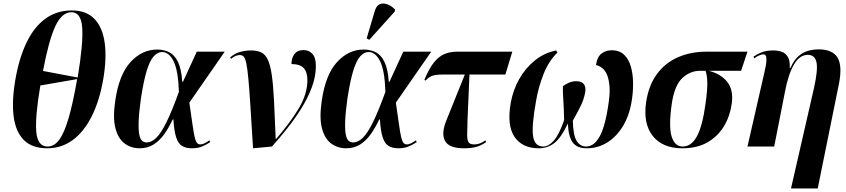

<svg xmlns="http://www.w3.org/2000/svg" viewBox="-20 -828 4783 1085"><path d="M247 10Q161 10 114.5 -37Q68 -84 57 -171Q46 -258 67 -379Q88 -500 130 -587.5Q172 -675 236 -722Q300 -769 386 -769Q467 -769 513 -722Q559 -675 571.5 -587Q584 -499 563 -378Q542 -258 498.5 -171Q455 -84 391.5 -37Q328 10 247 10ZM419 -390Q451 -585 444.5 -672Q438 -759 384 -759Q329 -759 292 -678.5Q255 -598 223 -427ZM249 0Q286 0 314.5 -38Q343 -76 367.5 -160Q392 -244 416 -381L208 -345Q178 -168 185 -84Q192 0 249 0Z M769 10Q721 10 684.5 -17Q648 -44 632.5 -102.5Q617 -161 631 -257Q652 -405 717 -476.5Q782 -548 868 -548Q906 -548 936 -533Q966 -518 985.5 -478.5Q1005 -439 1010 -366H1014L1092 -536H1250L1050 -248Q1061 -173 1067.5 -126.5Q1074 -80 1079.5 -55.5Q1085 -31 1092.5 -21.5Q1100 -12 1112 -12Q1124 -12 1137.5 -19Q1151 -26 1163 -35L1168 -25Q1151 -13 1125 -1.5Q1099 10 1065 10Q1032 10 1010 -2.5Q988 -15 976 -50.5Q964 -86 960 -153H956Q934 -106 908 -69.5Q882 -33 848 -11.5Q814 10 769 10ZM809 -23Q836 -23 863 -49Q890 -75 921 -138Q952 -201 991 -309Q987 -430 961 -482Q935 -534 896 -534Q870 -534 848 -509Q826 -484 808.5 -426Q791 -368 776 -269Q765 -189 763.5 -140Q762 -91 767.5 -65.5Q773 -40 784 -31.5Q795 -23 809 -23Z M1410 10Q1401 -134 1395 -229.5Q1389 -325 1383.5 -383Q1378 -441 1372 -469.5Q1366 -498 1357.5 -507.5Q1349 -517 1335 -517Q1325 -517 1313 -512.5Q1301 -508 1286 -496L1280 -503Q1307 -527 1338.5 -535Q1370 -543 1398 -543Q1434 -543 1457 -531.5Q1480 -520 1494 -489.5Q1508 -459 1516 -403Q1524 -347 1528.5 -259Q1533 -171 1538 -42H1540Q1621 -136 1669 -216.5Q1717 -297 1717 -375Q1717 -421 1696 -443.5Q1675 -466 1627 -466Q1627 -499 1643.5 -522Q1660 -545 1696 -545Q1726 -545 1745.5 -523.5Q1765 -502 1765 -455Q1765 -396 1742.5 -335.5Q1720 -275 1683 -215.5Q1646 -156 1602.5 -101.5Q1559 -47 1517 0Z M1936 10Q1888 10 1851.5 -17Q1815 -44 1799.5 -102.5Q1784 -161 1798 -257Q1819 -405 1884 -476.5Q1949 -548 2035 -548Q2073 -548 2103 -533Q2133 -518 2152.5 -478.5Q2172 -439 2177 -366H2181L2259 -536H2417L2217 -248Q2228 -173 2234.5 -126.5Q2241 -80 2246.5 -55.5Q2252 -31 2259.5 -21.5Q2267 -12 2279 -12Q2291 -12 2304.5 -19Q2318 -26 2330 -35L2335 -25Q2318 -13 2292 -1.5Q2266 10 2232 10Q2199 10 2177 -2.5Q2155 -15 2143 -50.5Q2131 -86 2127 -153H2123Q2101 -106 2075 -69.5Q2049 -33 2015 -11.5Q1981 10 1936 10ZM1976 -23Q2003 -23 2030 -49Q2057 -75 2088 -138Q2119 -201 2158 -309Q2154 -430 2128 -482Q2102 -534 2063 -534Q2037 -534 2015 -509Q1993 -484 1975.5 -426Q1958 -368 1943 -269Q1932 -189 1930.5 -140Q1929 -91 1934.5 -65.5Q1940 -40 1951 -31.5Q1962 -23 1976 -23ZM2067 -603 2052 -611 2098 -766Q2111 -809 2145.5 -808Q2180 -807 2213 -774L2210 -762Z M2602 10Q2518 10 2495 -31.5Q2472 -73 2503 -149L2607 -407H2493Q2462 -407 2443.5 -404.5Q2425 -402 2412 -395Q2399 -388 2385 -373L2378 -376Q2403 -438 2430.5 -473Q2458 -508 2490.5 -522Q2523 -536 2562 -536H2875L2836 -407H2633L2622 -151Q2620 -96 2620 -66Q2620 -36 2628 -24Q2636 -12 2659 -12Q2678 -12 2694 -18.5Q2710 -25 2723 -35L2727 -25Q2700 -6 2671.5 2Q2643 10 2602 10Z M3025 10Q2932 10 2888 -54Q2844 -118 2866 -246Q2879 -319 2914 -381Q2949 -443 3002 -486Q3055 -529 3123 -543L3130 -531Q3080 -482 3051 -408Q3022 -334 3009 -256Q2984 -117 2992.5 -58.5Q3001 0 3051 0Q3079 0 3108.5 -32Q3138 -64 3168 -149Q3166 -226 3163 -269Q3160 -312 3161 -341Q3177 -353 3196 -361Q3215 -369 3237 -369Q3267 -369 3279.5 -352.5Q3292 -336 3287 -307Q3280 -268 3263.5 -233.5Q3247 -199 3217 -146Q3219 -64 3238.5 -32Q3258 0 3293 0Q3310 0 3327.5 -10Q3345 -20 3362.5 -46.5Q3380 -73 3394.5 -122.5Q3409 -172 3420 -251Q3432 -331 3416 -389Q3400 -447 3348 -461Q3355 -508 3380 -526Q3405 -544 3436 -544Q3481 -544 3507.5 -518Q3534 -492 3545.5 -450Q3557 -408 3557.5 -359.5Q3558 -311 3551 -266Q3539 -181 3502.5 -119Q3466 -57 3412.5 -23.5Q3359 10 3297 10Q3240 10 3216 -23.5Q3192 -57 3189 -130Q3152 -51 3113.5 -20.5Q3075 10 3025 10Z M3836 10Q3724 10 3669 -59.5Q3614 -129 3631 -249Q3645 -345 3692 -409Q3739 -473 3811.5 -504.5Q3884 -536 3971 -536H4204L4168 -428H3985Q4053 -411 4089.5 -365.5Q4126 -320 4115 -241Q4105 -171 4071 -114.5Q4037 -58 3978.5 -24Q3920 10 3836 10ZM3838 0Q3887 0 3918.5 -58Q3950 -116 3967 -242Q3978 -321 3977 -362.5Q3976 -404 3967 -428H3937Q3879 -428 3835 -386Q3791 -344 3776 -240Q3758 -113 3775.5 -56.5Q3793 0 3838 0Z M4450 237 4580 -331Q4603 -434 4594 -476Q4585 -518 4545 -518Q4499 -518 4467 -464Q4435 -410 4416 -310L4355 0H4204L4299 -416Q4310 -462 4311 -484.5Q4312 -507 4307 -514Q4302 -521 4293 -521Q4285 -521 4271.5 -515.5Q4258 -510 4242 -498L4238 -508Q4262 -524 4287 -533.5Q4312 -543 4350 -543Q4374 -543 4396 -536Q4418 -529 4431.5 -507.5Q4445 -486 4443 -444H4447Q4466 -488 4492 -510.5Q4518 -533 4547.5 -541Q4577 -549 4606 -549Q4684 -549 4712.5 -503Q4741 -457 4721 -355L4601 237Z"/></svg>

Font: Noto Serif Display SemiCondensed
Style: Bold Italic
Weight: 700
Width: 4
Italic angle: -12°
Designer: Monotype Design Team
Foundry: Monotype Imaging Inc.
Version: Version 2.009